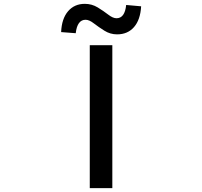

<svg xmlns="http://www.w3.org/2000/svg" viewBox="-20 -969 1040 989"><path d="M442.4 0V-736.3H558.6V0ZM583 -792Q547.9 -792 517.6 -811Q487.3 -830.1 463.4 -848.6Q439.5 -867.2 420.9 -867.2Q377.9 -867.2 370.1 -797.9L294.9 -803.7Q297.9 -873 330.6 -911.1Q363.3 -949.2 417 -949.2Q453.1 -949.2 483.4 -930.7Q513.7 -912.1 537.6 -893.6Q561.5 -875 580.1 -875Q623 -875 629.9 -943.4L707 -936.5Q703.1 -867.2 670.4 -829.6Q637.7 -792 583 -792Z"/></svg>

Font: Gen Shin Gothic Monospace Medium
Style: Regular
Weight: 500
Designer: [Source Han Sans]
Ryoko NISHIZUKA  (kana & ideographs); Paul D. Hunt (Latin, Greek & Cyrillic); Wenlong ZHANG  (bopomofo
Version: Version 1.002.20150607